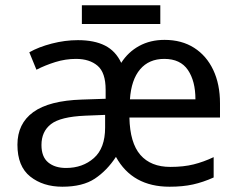

<svg xmlns="http://www.w3.org/2000/svg" viewBox="-20 -697 904 727"><path d="M603 -546Q668 -546 715 -516Q762 -486 787.5 -432Q813 -378 813 -306V-252H470Q472 -156 511.5 -110.5Q551 -65 625 -65Q675 -65 713 -74.5Q751 -84 789 -102V-25Q749 -7 710.5 1.5Q672 10 622 10Q481 10 419 -103Q385 -51 339 -20.5Q293 10 216 10Q143 10 94.5 -28.5Q46 -67 46 -149Q46 -229 106 -272.5Q166 -316 290 -320L380 -323V-357Q380 -422 349.5 -448Q319 -474 268 -474Q228 -474 189.5 -462Q151 -450 118 -433L91 -499Q126 -519 176 -532Q226 -545 275 -545Q337 -545 377.5 -524.5Q418 -504 439 -459Q465 -500 507 -523Q549 -546 603 -546ZM602 -474Q544 -474 510.5 -434.5Q477 -395 472 -321H720Q720 -390 691.5 -432Q663 -474 602 -474ZM378 -262 303 -259Q209 -255 173 -227Q137 -199 137 -148Q137 -103 162.5 -82Q188 -61 230 -61Q293 -61 335.5 -98.5Q378 -136 378 -214ZM587 -677V-606H290V-677Z"/></svg>

Font: Noto Sans IKEA
Style: Regular
Weight: 400
Designer: Monotype Design Team
Foundry: Monotype Imaging Inc.
Version: Version 2.001